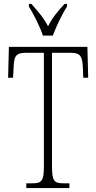

<svg xmlns="http://www.w3.org/2000/svg" viewBox="-20 -951 488 971"><path d="M197 -771H247C264 -816 294 -880 319 -918V-931H306C271 -892 246 -864 223 -818C199 -864 173 -892 139 -931H126V-918C150 -880 182 -816 197 -771ZM113 0H331V-24H302C254 -24 243 -35 243 -109V-684H337C388 -684 396 -665 399 -612L401 -558H426L422 -714H25L21 -558H46L49 -612C51 -665 59 -684 110 -684H202V-108C202 -35 190 -24 143 -24H113Z"/></svg>

Font: Noto Serif Khmer ExtraCondensed ExtraLight
Style: Regular
Weight: 200
Width: 2
Designer: Danh Hong and the Monotype Design Team
Foundry: Monotype Imaging Inc.
Version: Version 2.004